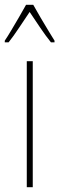

<svg xmlns="http://www.w3.org/2000/svg" viewBox="-41 -783 248 803"><path d="M96 0H71V-527H96ZM98 -763Q111 -740 129.5 -708Q148 -676 164.5 -649.5Q181 -623 187 -613V-606H172Q151 -632 127 -667.5Q103 -703 83 -733Q64 -705 39.5 -668Q15 -631 -5 -606H-21V-613Q-10 -629 6 -656Q22 -683 39 -712Q56 -741 68 -763Z"/></svg>

Font: Noto Sans Telugu ExtraCondensed Thin
Style: Regular
Weight: 100
Width: 2
Designer: Jelle Bosma - Monotype Design Team
Foundry: Monotype Imaging Inc.
Version: Version 2.005; ttfautohint (v1.8.4.7-5d5b)